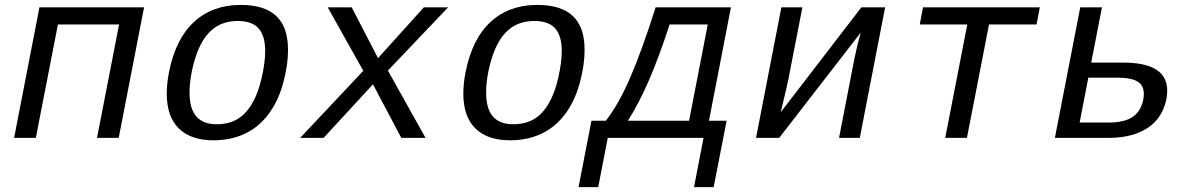

<svg xmlns="http://www.w3.org/2000/svg" viewBox="-20 -558 4841 777"><path d="M563 -528.3 460.4 0H372.6L461.9 -459H214.4L125 0H37.1L139.6 -528.3Z M844.2 9.8Q752.4 9.8 703.6 -38.3Q654.8 -86.4 654.8 -179.2Q654.8 -217.8 663.6 -264.6Q690.4 -400.9 765.4 -469.5Q840.3 -538.1 953.6 -538.1Q1050.8 -538.1 1098.1 -493.2Q1145.5 -448.2 1145.5 -357.4Q1145.5 -291.5 1125 -218.5Q1104.5 -145.5 1064.9 -93.8Q1025.4 -42 969.2 -16.1Q913.1 9.8 844.2 9.8ZM1053.2 -351.6Q1053.2 -412.6 1026.6 -442.9Q1000 -473.1 942.4 -473.1Q877.9 -473.1 835.7 -435.5Q793.5 -397.9 770.3 -323.2Q747.1 -248.5 747.1 -182.1Q747.1 -55.2 856 -55.2Q905.3 -55.2 939.9 -75.4Q974.6 -95.7 999.8 -138.2Q1024.9 -180.7 1039.1 -243.4Q1053.2 -306.2 1053.2 -351.6Z M1604 0 1489.3 -216.8 1289.6 0H1194.8L1450.2 -271.5L1306.2 -528.3H1403.3L1509.8 -322.8L1695.3 -528.3H1793.5L1549.8 -272.5L1702.1 0Z M2044.4 9.8Q1952.6 9.8 1903.8 -38.3Q1855 -86.4 1855 -179.2Q1855 -217.8 1863.8 -264.6Q1890.6 -400.9 1965.6 -469.5Q2040.5 -538.1 2153.8 -538.1Q2251 -538.1 2298.3 -493.2Q2345.7 -448.2 2345.7 -357.4Q2345.7 -291.5 2325.2 -218.5Q2304.7 -145.5 2265.1 -93.8Q2225.6 -42 2169.4 -16.1Q2113.3 9.8 2044.4 9.8ZM2253.4 -351.6Q2253.4 -412.6 2226.8 -442.9Q2200.2 -473.1 2142.6 -473.1Q2078.1 -473.1 2035.9 -435.5Q1993.7 -397.9 1970.5 -323.2Q1947.3 -248.5 1947.3 -182.1Q1947.3 -55.2 2056.2 -55.2Q2105.5 -55.2 2140.1 -75.4Q2174.8 -95.7 2200 -138.2Q2225.1 -180.7 2239.3 -243.4Q2253.4 -306.2 2253.4 -351.6Z M2844.2 -459H2689.9Q2647.9 -330.1 2607.2 -235.4Q2566.4 -140.6 2521 -69.3H2768.6ZM2868.2 199.2H2788.6L2827.1 0H2439.5L2400.9 199.2H2321.3L2373.5 -69.3H2431.6Q2482.9 -134.3 2530.5 -244.4Q2578.1 -354.5 2633.3 -528.3H2938L2849.1 -69.3H2920.4Z M3227.1 -528.3 3170.9 -239.3Q3168.5 -224.6 3139.6 -104L3465.8 -528.3H3562L3459.5 0H3375.5L3438 -322.3Q3451.7 -387.2 3463.4 -426.3L3133.3 0H3039.6L3142.1 -528.3Z M3715.3 -528.3H4188L4174.8 -459H3982.4L3893.1 0H3805.2L3894.5 -459H3702.1Z M4525.9 -304.7Q4703.6 -304.7 4703.6 -190.9Q4703.6 -153.3 4687.5 -115.7Q4671.4 -78.1 4641.1 -52.7Q4610.8 -27.3 4567.1 -13.7Q4523.4 0 4467.3 0H4249L4351.6 -528.3H4439.5L4396 -304.7ZM4349.1 -62H4466.3Q4516.1 -62 4547.1 -75.7Q4578.1 -89.4 4593.5 -117.7Q4608.9 -146 4608.9 -178.7Q4608.9 -212.4 4583.5 -228Q4558.1 -243.7 4502 -243.7H4384.3Z"/></svg>

Font: Liberation Mono
Style: Italic
Weight: 400
Italic angle: -12°
Monospace: yes
Designer: Steve Matteson
Foundry: Ascender Corporation
Version: Version 2.1.5